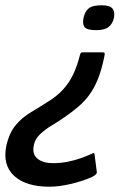

<svg xmlns="http://www.w3.org/2000/svg" viewBox="-36 -512 512 726"><path d="M351 -314Q360 -314 360 -309.5Q360 -305 358 -296Q348 -247 334 -212.5Q320 -178 301.5 -153Q283 -128 259.5 -108Q236 -88 208 -69Q187 -54 161 -38.5Q135 -23 115 -4Q95 15 91 42Q86 73 107 89Q128 105 164 105Q193 105 220.5 99.5Q248 94 270 86Q292 78 305 72Q315 68 318 66.5Q321 65 322 75L330 138Q331 145 323 150.5Q315 156 308 159Q273 174 229.5 184Q186 194 151 194Q62 194 17.5 153Q-27 112 -12 39Q-1 -10 23.5 -39Q48 -68 80 -87Q112 -106 140 -124Q178 -147 201.5 -172.5Q225 -198 240 -229Q255 -260 265 -299Q267 -309 269.5 -311.5Q272 -314 276 -314ZM395 -445Q390 -422 374.5 -410Q359 -398 328 -398Q292 -398 283.5 -410Q275 -422 280 -445Q285 -468 299 -480Q313 -492 348 -492Q379 -492 389 -480Q399 -468 395 -445Z"/></svg>

Font: Glory SemiBold
Style: Italic
Weight: 600
Italic angle: -12°
Designer: Robert Leuschke
Foundry: Robert Leuschke
Version: Version 1.011